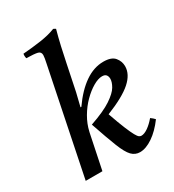

<svg xmlns="http://www.w3.org/2000/svg" viewBox="-183 -858 887 976"><g transform="rotate(-30 260.0 -370.0)"><path d="M136 0H38L164 -617Q167 -631 169 -643Q171 -655 171 -662Q171 -681 153.5 -685.5Q136 -690 88 -691Q87 -695 86.5 -699.5Q86 -704 86 -708Q86 -714 87 -718Q141 -722 192.5 -729.5Q244 -737 281 -752L294 -745Q282 -702 271.5 -656Q261 -610 252 -565L221 -415L202 -337H207Q256 -407 309 -443.5Q362 -480 418 -480Q465 -480 484 -457Q503 -434 503 -405Q503 -358 457 -317Q411 -276 308 -235Q330 -172 345 -136Q360 -100 369.5 -83Q379 -66 385.5 -61.5Q392 -57 398 -57Q416 -57 438 -72.5Q460 -88 481 -113Q494 -104 504 -93Q467 -43 426.5 -15.5Q386 12 351 12Q323 12 303 -8.5Q283 -29 262 -82Q241 -135 208 -232Q292 -261 334.5 -289.5Q377 -318 391.5 -343Q406 -368 406 -387Q406 -401 399 -410Q392 -419 375 -419Q352 -419 322 -401.5Q292 -384 262.5 -354.5Q233 -325 210.5 -286.5Q188 -248 179 -207L178 -203Z"/></g></svg>

Font: Tiro Telugu
Style: Italic
Weight: 400
Italic angle: -11°
Designer: Telugu: John Hudson & Fiona Ross, assisted by Kaja Sojewska. Latin: John Hudson with Paul Hanslow, assisted by Kaja Soje
Foundry: Tiro Typeworks Ltd.
Version: Version 1.52